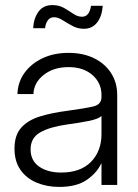

<svg xmlns="http://www.w3.org/2000/svg" viewBox="-20 -735 548 763"><path d="M215.3 7.8Q166.5 7.8 126 -9Q85.4 -25.9 61.5 -59.8Q37.6 -93.8 37.6 -144Q37.6 -197.8 64.2 -227.5Q90.8 -257.3 137.9 -272Q185.1 -286.6 245.6 -294.4Q317.4 -304.2 350.3 -311.8Q383.3 -319.3 383.3 -349.6V-357.4Q383.3 -405.3 347.4 -436.8Q311.5 -468.3 252.4 -468.3Q192.9 -468.3 153.8 -437.5Q114.7 -406.7 112.8 -361.3H49.3Q50.8 -408.2 77.1 -445.1Q103.5 -481.9 148.7 -503.4Q193.8 -524.9 252.4 -524.9Q310.1 -524.9 353.5 -503.7Q397 -482.4 421.4 -444.6Q445.8 -406.7 445.8 -357.4V0H383.3V-84.5H381.8Q365.2 -48.3 325 -20.3Q284.7 7.8 215.3 7.8ZM223.1 -49.3Q300.3 -49.3 341.8 -92Q383.3 -134.8 383.3 -201.7V-273.9Q370.1 -261.7 331.8 -254.2Q293.5 -246.6 242.7 -239.7Q178.2 -230.5 139.9 -209Q101.6 -187.5 101.6 -141.1Q101.6 -96.7 135.5 -73Q169.4 -49.3 223.1 -49.3ZM313.5 -620.6Q288.6 -620.6 267.6 -632.1Q246.6 -643.6 228.5 -655Q210.4 -666.5 194.8 -666.5Q178.2 -666.5 169.4 -653.3Q160.6 -640.1 159.2 -623H111.8Q113.8 -662.6 133.1 -688.7Q152.3 -714.8 188 -714.8Q214.8 -714.8 234.9 -703.1Q254.9 -691.4 271.7 -679.9Q288.6 -668.5 306.2 -668.5Q335 -668.5 341.8 -711.9H388.2Q385.3 -669.9 365.7 -645.3Q346.2 -620.6 313.5 -620.6Z"/></svg>

Font: Inter Display Light
Style: Regular
Weight: 300
Designer: Rasmus Andersson
Foundry: rsms
Version: Version 4.000;git-a52131595